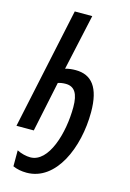

<svg xmlns="http://www.w3.org/2000/svg" viewBox="-141 -781 738 1092"><g transform="rotate(15 228.5 -235.5)"><path d="M130 243C303 243 396 25 396 -184C396 -330 344 -393 250 -393C230 -393 209 -391 189 -385L261 -714H158L6 0H108L170 -296C184 -301 200 -303 215 -303C267 -303 291 -266 291 -186C291 -32 236 153 128 153C104 153 74 146 49 133V227C73 238 101 243 130 243Z"/></g></svg>

Font: Noto Sans UI Condensed Medium
Style: Italic
Weight: 500
Width: 3
Italic angle: -12°
Designer: Monotype Design Team
Foundry: Monotype Imaging Inc.
Version: Version 1.901